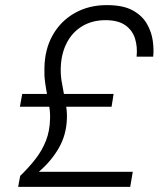

<svg xmlns="http://www.w3.org/2000/svg" viewBox="-20 -732 636 752"><path d="M51 0 59 -43Q94 -77 119.5 -110Q145 -143 160 -181Q175 -219 176 -266Q177 -291 173 -314.5Q169 -338 164.5 -361.5Q160 -385 156.5 -410.5Q153 -436 154 -465Q155 -539 186.5 -594.5Q218 -650 273 -681Q328 -712 398 -712Q462 -712 499.5 -691.5Q537 -671 555.5 -638.5Q574 -606 578.5 -571.5Q583 -537 580 -510H515Q519 -548 509 -580.5Q499 -613 471 -633Q443 -653 393 -653Q342 -653 303 -630Q264 -607 242 -565Q220 -523 218 -468Q217 -441 221 -416Q225 -391 230 -366Q235 -341 239 -316.5Q243 -292 242 -267Q240 -204 210.5 -152.5Q181 -101 132 -59H500L490 0ZM58 -314 67 -364H425L417 -314Z"/></svg>

Font: DM Sans 18pt Light
Style: Italic
Weight: 300
Italic angle: -10°
Designer: Colophon Foundry, Jonny Pinhorn
Foundry: Colophon Foundry
Version: Version 4.004;gftools[0.9.30]